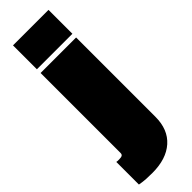

<svg xmlns="http://www.w3.org/2000/svg" viewBox="-295 -672 841 841"><g transform="rotate(-45 125.0 -251.5)"><path d="M245 -517H25V-665H245ZM62 162Q41 162 23.5 161Q6 160 -16 156V16Q-11 17 -7.5 17Q-4 17 2 17Q14 17 19.5 13.5Q25 10 25 1V-494H245V-3Q245 76 196.5 119Q148 162 62 162Z"/></g></svg>

Font: Blinker Black
Style: Regular
Weight: 900
Designer: Juergen Huber
Foundry: supertype
Version: Version 1.017;hotconv 1.0.117;makeotfexe 2.5.65602